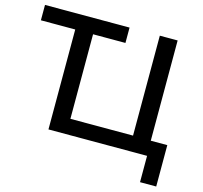

<svg xmlns="http://www.w3.org/2000/svg" viewBox="-120 -839 1201 1134"><g transform="rotate(15 480.5 -272.0)"><path d="M831 161V0H228V-611H18V-705H535V-611H337V-94H720V-705H829V-92H930V161Z"/></g></svg>

Font: Nunito Sans 9pt SemiBold
Style: Regular
Weight: 600
Version: Version 3.101;gftools[0.9.27]